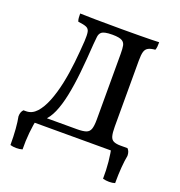

<svg xmlns="http://www.w3.org/2000/svg" viewBox="-149 -804 1032 1103"><g transform="rotate(20 367.0 -253.0)"><path d="M53 0V-45Q89 -45 116.5 -75Q144 -105 164.5 -156.5Q185 -208 198.5 -271.5Q212 -335 219.5 -404.5Q227 -474 231 -538Q233 -576 229.5 -594.5Q226 -613 210 -620Q194 -627 159 -631Q155 -640 154 -652.5Q153 -665 153 -679Q186 -678 246 -677Q306 -676 408 -676Q477 -676 520 -676.5Q563 -677 590 -677.5Q617 -678 636 -679Q636 -665 635 -652.5Q634 -640 630 -631Q604 -629 588.5 -621Q573 -613 567.5 -594.5Q562 -576 562 -540V-136Q562 -99 567.5 -79Q573 -59 588.5 -52Q604 -45 630 -45V0ZM166 -35 148 -48H363Q399 -48 418 -54.5Q437 -61 444 -80.5Q451 -100 451 -139V-540Q451 -573 447.5 -590.5Q444 -608 430 -617Q423 -622 407.5 -625Q392 -628 370 -628Q342 -628 326.5 -624.5Q311 -621 305 -616Q292 -606 289.5 -586Q287 -566 285 -540Q279 -444 270.5 -362.5Q262 -281 248.5 -216Q235 -151 215 -105.5Q195 -60 166 -35ZM601 168Q602 117 597 65.5Q592 14 582 -27L602 -45H673Q688 -30 688 -3Q682 27 678.5 70.5Q675 114 675 168Q660 173 639.5 173Q619 173 601 168ZM109 168Q92 173 71.5 173Q51 173 35 168Q35 114 31.5 70.5Q28 27 22 -3Q22 -30 37 -45H108L128 -27Q118 14 113 65.5Q108 117 109 168Z"/></g></svg>

Font: Vollkorn Medium
Style: Regular
Weight: 500
Designer: Friedrich Althausen
Foundry: Friedrich Althausen
Version: Version 5.000